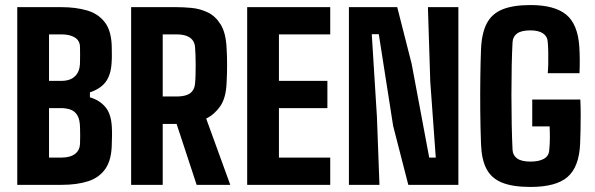

<svg xmlns="http://www.w3.org/2000/svg" viewBox="-20 -724 2330 752"><path d="M47.6 0V-696H220.7Q275.8 -696 320.4 -683.3Q365 -670.6 391.3 -635.8Q417.7 -600.9 417.8 -533.8Q418.1 -517.6 418.1 -505Q418.2 -492.4 416.9 -475.4Q413.8 -429.3 393.4 -402.5Q372.9 -375.7 332.2 -362.4V-342.9Q370.4 -331.5 392.8 -304.7Q415.2 -277.9 417.9 -228.3Q419.2 -205.1 418.7 -191.7Q418.2 -178.4 417.9 -163.4Q417.7 -99.9 393.8 -64.3Q369.8 -28.7 325.7 -14.3Q281.6 0 221 0ZM172 -106.8H221Q254.9 -106.8 274.1 -121.3Q293.2 -135.8 293.5 -164.1Q294 -180 294 -193.1Q294 -206.3 293.5 -221.7Q293.3 -254.9 283.3 -271.8Q273.2 -288.7 256.3 -294.7Q239.5 -300.6 218.2 -300.6H172ZM172 -407.3H220.6Q255.7 -407.3 274.4 -426Q293.1 -444.6 293.3 -478.8Q293.7 -494.8 293.7 -509.2Q293.7 -523.6 293.3 -539.6Q293.1 -564.6 273.5 -576.9Q253.9 -589.3 220.7 -589.3H172Z M493.6 0V-696H671.5Q697.9 -696 730.3 -693Q762.7 -690 793.2 -675.7Q823.6 -661.4 844.3 -628.1Q865 -594.8 867.6 -533.8Q868.6 -518 869 -503.3Q869.4 -488.6 869.4 -473Q869.4 -457.5 869.1 -439.9Q868.8 -422.3 867.6 -400.6Q865.2 -339.9 842.3 -307.4Q819.4 -275 787.5 -259.7L881.9 0H750.2L671.7 -238.5H617.3V0ZM617.3 -346.1H671.4Q693.2 -346.1 708.9 -351Q724.5 -355.9 733.3 -367.1Q742.2 -378.3 743.9 -396.7Q745.4 -410.9 745.9 -430.3Q746.4 -449.8 746.4 -470.2Q746.4 -490.6 745.7 -509.2Q744.9 -527.7 743.9 -540.2Q742.5 -556.3 733.8 -567.3Q725.1 -578.2 709.5 -583.8Q694 -589.3 671.5 -589.3H617.3Z M948.1 0V-696H1273.4V-589.3H1072.5V-407.3H1262.3V-300.6H1072.5V-106.8H1273.4V0Z M1346.6 0V-696H1535.8L1592.2 -474.5L1661.1 -106.7H1686.8L1665.2 -404.5L1656 -696H1775.3V0H1579.2L1519.8 -230.9L1463.6 -590.1H1436.1L1456.3 -266.2L1466.2 0Z M2058 8.2Q1988.7 8.2 1946.9 -8.5Q1905.1 -25.3 1885.6 -62.1Q1866.2 -98.9 1864 -159.1Q1861.6 -224.5 1861 -292.2Q1860.5 -360 1861.3 -421.7Q1862.1 -483.5 1864 -531.1Q1866.6 -594.2 1886.5 -632.3Q1906.4 -670.3 1948.1 -687.3Q1989.8 -704.2 2057.7 -704.2Q2151.6 -704.2 2197.4 -666.9Q2243.2 -629.5 2249 -540.4Q2250.5 -518.7 2250.7 -490Q2250.8 -461.3 2249.7 -437.4H2125.3Q2126.8 -450.5 2127.3 -473.4Q2127.8 -496.3 2127.3 -520.3Q2126.8 -544.3 2125.3 -560.2Q2123.8 -581.9 2106.4 -593.5Q2089.1 -605 2057.7 -605Q2022.3 -605 2005.6 -593.1Q1988.9 -581.2 1987.5 -559.1Q1985.3 -520.7 1984.2 -466.7Q1983.1 -412.7 1983.1 -353.2Q1983.1 -293.6 1984.2 -237.1Q1985.3 -180.5 1987.5 -136.6Q1988.9 -114.8 2006 -103Q2023 -91.1 2058 -91.1Q2090.6 -91.1 2110 -101.9Q2129.4 -112.7 2131.1 -135Q2133.6 -158.2 2133.7 -184.2Q2133.7 -210.2 2132.7 -228.9H2064.6V-334.1H2253Q2254.3 -307.9 2254.4 -276.7Q2254.5 -245.4 2253.8 -215Q2253.1 -184.6 2252.1 -160Q2247.9 -69.4 2202.6 -30.6Q2157.4 8.2 2058 8.2Z"/></svg>

Font: Big Shoulders Text SC Thin
Style: Regular
Weight: 100
Designer: Patric King
Foundry: XO Type Co
Version: Version 2.002